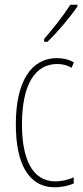

<svg xmlns="http://www.w3.org/2000/svg" viewBox="-20 -783 353 813"><path d="M308 -756V-763H278C244 -711 212 -671 167 -618V-606H181C220 -643 275 -707 308 -756ZM212 10C239 10 270 4 292 -6V-32C267 -21 240 -15 215 -15C114 -15 73 -114 73 -257C73 -427 130 -512 222 -512C244 -512 265 -507 283 -496L293 -519C272 -531 248 -537 221 -537C113 -537 47 -440 47 -256C47 -93 99 10 212 10Z"/></svg>

Font: Noto Sans Kannada ExtraCondensed Thin
Style: Regular
Weight: 100
Width: 2
Designer: Jelle Bosma - Monotype Design Team
Foundry: Monotype Imaging Inc.
Version: Version 2.005